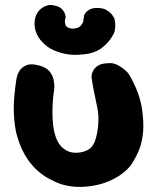

<svg xmlns="http://www.w3.org/2000/svg" viewBox="-20 -750 633 774"><path d="M225 -8Q202 -16 175.5 -30.5Q149 -45 124 -69Q99 -93 78.5 -129Q58 -165 45 -216Q35 -267 35.5 -316Q36 -365 46 -430Q46 -430 48.5 -441.5Q51 -453 59.5 -466Q68 -479 86.5 -487Q105 -495 137 -486Q165 -479 178 -464Q191 -449 195 -433Q199 -417 199 -405.5Q199 -394 199 -394Q189 -330 192 -271Q195 -212 214 -177Q226 -157 242.5 -146.5Q259 -136 278 -134.5Q297 -133 314.5 -138Q332 -143 344 -152Q359 -165 367 -194.5Q375 -224 376.5 -257.5Q378 -291 372 -317Q367 -344 362 -366Q357 -388 354 -406.5Q351 -425 349 -439Q349 -439 349.5 -446.5Q350 -454 355.5 -465Q361 -476 374.5 -485Q388 -494 412 -495Q436 -498 455 -487.5Q474 -477 485 -466.5Q496 -456 496 -456Q511 -434 527.5 -396.5Q544 -359 552 -315Q560 -261 557 -220.5Q554 -180 541.5 -148Q529 -116 507 -83Q485 -56 452.5 -36.5Q420 -17 382 -7Q344 3 303.5 3.5Q263 4 225 -8ZM304 -530Q283 -527 254 -531Q225 -535 197.5 -547Q170 -559 151 -580Q132 -599 124 -624Q116 -649 121 -673.5Q126 -698 144 -714Q144 -714 151 -719Q158 -724 170 -728Q182 -732 198 -728Q221 -724 231 -712Q241 -700 243 -690Q245 -680 245 -680Q241 -671 241.5 -663.5Q242 -656 245 -647Q249 -640 260.5 -636.5Q272 -633 285 -636Q297 -638 304 -645Q311 -652 315 -661Q316 -666 317 -672.5Q318 -679 319 -688Q319 -688 323 -695.5Q327 -703 339 -710.5Q351 -718 372 -718Q397 -718 412 -708Q427 -698 433.5 -688Q440 -678 440 -678Q445 -664 444.5 -645.5Q444 -627 439 -615Q420 -578 388 -555Q356 -532 304 -530Z"/></svg>

Font: Sour Gummy
Style: Bold
Weight: 700
Designer: Stefie Justprince
Foundry: Eifetstype
Version: Version 1.000